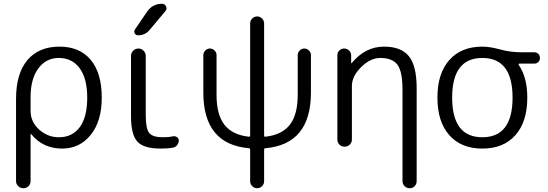

<svg xmlns="http://www.w3.org/2000/svg" viewBox="-20 -777 2905 1017"><path d="M142 -263V-189Q142 -132 187 -91Q232 -50 292 -50Q363 -50 402.5 -103.5Q442 -157 442 -260Q442 -361 402 -415.5Q362 -470 291 -470Q224 -470 183 -414.5Q142 -359 142 -263ZM65 182V-253Q65 -387 125 -458.5Q185 -530 295 -530Q402 -530 460.5 -460Q519 -390 519 -260Q519 -135 460.5 -62.5Q402 10 309 10Q207 10 145 -67Q144 -68 143 -68Q142 -68 142 -67V182Q142 198 131 209Q120 220 104 220Q88 220 76.5 209Q65 198 65 182Z M830 10Q742 10 708 -26.5Q674 -63 674 -160V-481Q674 -497 685.5 -508.5Q697 -520 713 -520Q729 -520 740.5 -508.5Q752 -497 752 -481V-167Q752 -95 770.5 -72.5Q789 -50 843 -50Q875 -50 896 -55Q908 -57 917.5 -50.5Q927 -44 927 -33Q927 -19 918 -8Q909 3 896 5Q870 10 830 10ZM759 -715Q788 -757 838 -757Q853 -757 859.5 -743Q866 -729 856 -718L773 -619Q749 -590 711 -590Q699 -590 693.5 -600.5Q688 -611 695 -621Z M1298 8Q1057 -13 1057 -287V-485Q1057 -499 1067.5 -509.5Q1078 -520 1092 -520Q1106 -520 1116.5 -509.5Q1127 -499 1127 -485V-275Q1127 -170 1168.5 -116.5Q1210 -63 1297 -53Q1305 -51 1305 -60V-653Q1305 -668 1316 -679Q1327 -690 1342 -690Q1357 -690 1368 -679Q1379 -668 1379 -653V-60Q1379 -51 1387 -53Q1474 -63 1515.5 -116.5Q1557 -170 1557 -275V-485Q1557 -499 1567.5 -509.5Q1578 -520 1592 -520Q1606 -520 1616.5 -509.5Q1627 -499 1627 -485V-287Q1627 -13 1386 8Q1379 8 1379 17V183Q1379 198 1368 209Q1357 220 1342 220Q1327 220 1316 209Q1305 198 1305 183V17Q1305 8 1298 8Z M1767 -38V-484Q1767 -499 1777.5 -509.5Q1788 -520 1803 -520Q1818 -520 1829 -509.5Q1840 -499 1840 -484V-443Q1840 -442 1841 -442Q1842 -442 1843 -443Q1915 -530 2014 -530Q2105 -530 2146 -479Q2187 -428 2187 -310V182Q2187 198 2176.5 209Q2166 220 2150 220Q2134 220 2123 209Q2112 198 2112 182V-300Q2112 -399 2085 -434.5Q2058 -470 1994 -470Q1942 -470 1893 -421.5Q1844 -373 1844 -322V-38Q1844 -22 1832.5 -11Q1821 0 1805 0Q1789 0 1778 -11Q1767 -22 1767 -38Z M2695 -260Q2695 -470 2535 -470Q2375 -470 2375 -260Q2375 -50 2535 -50Q2695 -50 2695 -260ZM2535 -530Q2575 -530 2629.5 -515Q2684 -500 2743 -500H2810Q2823 -500 2831.5 -491.5Q2840 -483 2840 -470Q2840 -457 2831.5 -448.5Q2823 -440 2810 -440H2731Q2729 -440 2727.5 -438Q2726 -436 2727 -434Q2773 -368 2773 -260Q2773 -132 2710 -61Q2647 10 2535 10Q2423 10 2360 -61Q2297 -132 2297 -260Q2297 -388 2360 -459Q2423 -530 2535 -530Z"/></svg>

Font: Rounded Mplus 1c
Style: Regular
Weight: 400
Version: Version 1.059.20150529